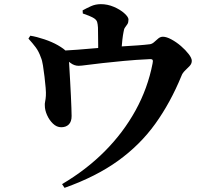

<svg xmlns="http://www.w3.org/2000/svg" viewBox="-20 -833 1040 925"><path d="M279 54Q396 -15 485 -104.5Q574 -194 633 -301Q692 -408 715 -527Q718 -540 715 -544.5Q712 -549 700 -548Q634 -545 576.5 -539.5Q519 -534 473.5 -529Q428 -524 399 -520Q370 -516 359 -516Q338 -516 320 -529.5Q302 -543 266 -571L267 -588Q309 -590 353 -593.5Q397 -597 437 -600.5Q477 -604 506 -605Q539 -608 575.5 -610Q612 -612 645.5 -614.5Q679 -617 703 -620Q714 -622 723.5 -631Q733 -640 743 -648Q753 -656 765 -656Q782 -656 806 -643Q830 -630 852 -611Q874 -592 889 -572.5Q904 -553 904 -540Q904 -526 893.5 -515Q883 -504 871 -492.5Q859 -481 854 -467Q801 -338 728 -236.5Q655 -135 549 -58.5Q443 18 291 72ZM275 -220Q253 -220 235 -237.5Q217 -255 206.5 -279Q196 -303 196 -324Q195 -332 197.5 -344Q200 -356 201 -371Q202 -385 200 -409.5Q198 -434 194.5 -463Q191 -492 187 -517.5Q183 -543 177 -556Q167 -585 152 -605Q137 -625 117 -647L126 -661Q157 -656 194 -643.5Q231 -631 259 -615Q290 -597 300 -584.5Q310 -572 312 -544Q313 -530 314.5 -502Q316 -474 318 -440.5Q320 -407 321.5 -373.5Q323 -340 324 -313.5Q325 -287 325 -274Q325 -247 311.5 -233.5Q298 -220 275 -220ZM453 -559Q453 -565 453 -581Q453 -597 453 -618Q453 -639 452.5 -661Q452 -683 452 -700Q451 -717 448 -727Q445 -737 433 -745Q421 -752 407.5 -757.5Q394 -763 379 -768L378 -783Q396 -793 418 -803Q440 -813 466 -813Q498 -813 528.5 -800Q559 -787 579 -769Q599 -751 599 -739Q599 -725 594 -717Q589 -709 583 -701.5Q577 -694 575 -678Q572 -663 569.5 -641.5Q567 -620 565.5 -598.5Q564 -577 564 -562Z"/></svg>

Font: Noto Serif JP ExtraLight ExtraBold
Style: Regular
Weight: 800
Version: Version 2.003-H1;hotconv 1.1.1;makeotfexe 2.6.0